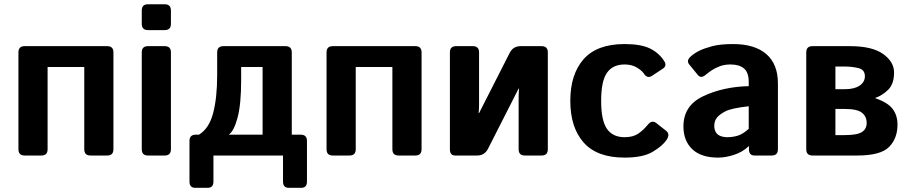

<svg xmlns="http://www.w3.org/2000/svg" viewBox="-20 -729 4273 900"><path d="M95.7 0Q66.4 0 66.4 -29.3V-483.4Q66.4 -512.7 95.7 -512.7H482.4Q511.7 -512.7 511.7 -483.4V-29.3Q511.7 0 482.4 0H404.3Q375 0 375 -29.3V-415H203.1V-29.3Q203.1 0 173.8 0Z M673.8 0Q644.5 0 644.5 -29.3V-483.4Q644.5 -512.7 673.8 -512.7H752Q781.2 -512.7 781.2 -483.4V-29.3Q781.2 0 752 0ZM673.8 -587.9Q644.5 -587.9 644.5 -617.2V-679.7Q644.5 -709 673.8 -709H752Q781.2 -709 781.2 -679.7V-617.2Q781.2 -587.9 752 -587.9Z M895 151.4Q868.2 151.4 868.2 122.1V-68.4Q868.2 -97.7 897.5 -97.7H912.6Q959.5 -126 978.8 -197.8Q998 -269.5 998 -377.9V-483.4Q998 -512.7 1027.3 -512.7H1318.4Q1347.7 -512.7 1347.7 -483.4V-97.7H1389.6Q1418.9 -97.7 1418.9 -68.4V122.1Q1418.9 151.4 1392.1 151.4H1333.5Q1306.6 151.4 1306.6 122.1V0H980.5V122.1Q980.5 151.4 953.6 151.4ZM1052.2 -97.7H1210.9V-415H1110.4V-353Q1110.4 -240.2 1093.5 -177.2Q1076.7 -114.3 1052.2 -97.7Z M1540 0Q1510.7 0 1510.7 -29.3V-483.4Q1510.7 -512.7 1540 -512.7H1926.8Q1956.1 -512.7 1956.1 -483.4V-29.3Q1956.1 0 1926.8 0H1848.6Q1819.3 0 1819.3 -29.3V-415H1647.5V-29.3Q1647.5 0 1618.2 0Z M2113.8 0Q2088.9 0 2088.9 -29.3V-483.4Q2088.9 -512.7 2118.2 -512.7H2196.3Q2225.6 -512.7 2225.6 -483.4V-237.8Q2225.6 -218.3 2223.6 -198.7H2225.6L2369.1 -481Q2385.3 -512.7 2420.4 -512.7H2518.6Q2547.9 -512.7 2547.9 -483.4V-29.3Q2547.9 0 2518.6 0H2440.4Q2411.1 0 2411.1 -29.3V-274.9Q2411.1 -294.9 2413.1 -314H2411.1L2267.6 -31.7Q2251.5 0 2216.3 0Z M2653.3 -256.3Q2653.3 -380.9 2715.8 -451.7Q2778.3 -522.5 2907.7 -522.5Q2983.4 -522.5 3025.4 -502.4Q3067.4 -482.4 3092.8 -443.8Q3107.9 -420.9 3087.9 -407.7L3036.1 -373.5Q3014.2 -358.9 2997.6 -384.8Q2989.3 -397.5 2965.8 -412.1Q2942.4 -426.8 2907.7 -426.8Q2852.5 -426.8 2825.2 -387.9Q2797.9 -349.1 2797.9 -256.3Q2797.9 -163.6 2825.2 -124.8Q2852.5 -85.9 2907.7 -85.9Q2947.3 -85.9 2971.7 -102.5Q2996.1 -119.1 3017.6 -145.5Q3036.1 -168 3056.6 -151.9L3102.1 -116.2Q3122.6 -100.1 3104.5 -73.2Q3085.4 -44.9 3039.8 -17.6Q2994.1 9.8 2907.7 9.8Q2778.3 9.8 2715.8 -61Q2653.3 -131.8 2653.3 -256.3Z M3183.6 -136.7Q3183.6 -234.4 3276.9 -278.3Q3370.1 -322.3 3489.7 -325.2V-344.7Q3489.7 -389.6 3467.3 -408.2Q3444.8 -426.8 3404.8 -426.8Q3376.5 -426.8 3354.7 -418.7Q3333 -410.6 3317.1 -400.1Q3301.3 -389.6 3288.6 -378.9Q3266.1 -359.4 3251.5 -377L3210.9 -426.8Q3195.8 -445.3 3218.3 -464.8Q3235.4 -480 3258.1 -491.2Q3280.8 -502.4 3318.4 -512.5Q3356 -522.5 3416 -522.5Q3517.6 -522.5 3572 -475.6Q3626.5 -428.7 3626.5 -337.4V-29.3Q3626.5 0 3597.2 0H3517.1Q3490.7 0 3490.7 -29.3V-43.9H3489.7Q3460.9 -16.1 3420.7 -3.2Q3380.4 9.8 3346.7 9.8Q3266.6 9.8 3225.1 -29.5Q3183.6 -68.8 3183.6 -136.7ZM3328.1 -139.6Q3328.1 -122.6 3335 -110.1Q3341.8 -97.7 3356.4 -91.8Q3371.1 -85.9 3389.2 -85.9Q3414.1 -85.9 3437.5 -92.8Q3460.9 -99.6 3489.7 -125V-231Q3407.7 -221.7 3379.9 -207Q3352.1 -192.4 3340.1 -176.8Q3328.1 -161.1 3328.1 -139.6Z M3788.6 0Q3759.3 0 3759.3 -29.3V-483.4Q3759.3 -512.7 3788.6 -512.7H3963.9Q4067.9 -512.7 4119.4 -476.1Q4170.9 -439.5 4170.9 -389.2Q4170.9 -335.4 4143.3 -308.3Q4115.7 -281.2 4083 -270V-268.6Q4140.6 -249 4163.8 -219Q4187 -189 4187 -144.5Q4187 -80.6 4147.7 -40.3Q4108.4 0 3997.1 0ZM3896 -95.7H3939.5Q3998 -95.7 4020.3 -110.1Q4042.5 -124.5 4042.5 -152.3Q4042.5 -183.1 4020.3 -200.7Q3998 -218.3 3939.5 -218.3H3896ZM3896 -311H3941.9Q3984.4 -311 4009.3 -327.6Q4034.2 -344.2 4034.2 -371.6Q4034.2 -402.8 4003.4 -409.9Q3972.7 -417 3944.3 -417H3896Z"/></svg>

Font: Istok
Style: Bold
Weight: 700
Designer: Andrey V. Panov
Foundry: Andrey V. Panov
Version: Version 1.0.1